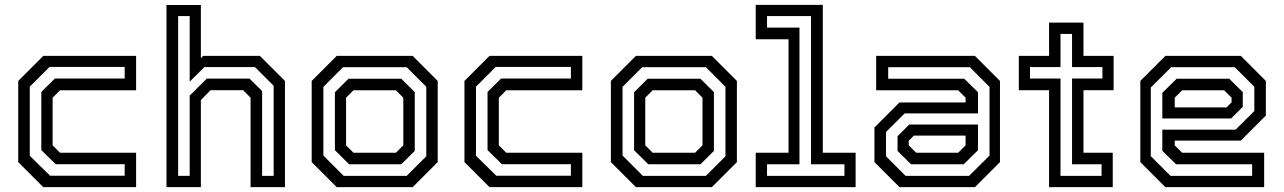

<svg xmlns="http://www.w3.org/2000/svg" viewBox="-20 -770 5284 790"><path d="M158 0 55 -103V-437L158 -540H540V-398.5H227L196.5 -368V-172L227 -141.5H540V0ZM186 -47H493V-94.5H209L150 -152.5V-391.5L206 -447H493V-494.5H183.5L102.5 -413.5V-129Z M665 0V-749.5H806.5V-530.5L816 -540H1049.5L1152.5 -437V0H1011V-368L980.5 -399H846.5L806.5 -358.5V0ZM713 -46.5H760.5V-376.5L831 -446.5H1006.5L1058.5 -395.5V-46.5H1106V-417L1029 -494H821L760.5 -434V-704H713Z M1365.5 0 1262.5 -103V-437L1365.5 -540H1678L1781 -437V-103L1678 0ZM1394 -46.5H1653.5L1734 -127V-413L1653.5 -493.5H1391.5L1310.5 -412.5V-130ZM1416.5 -94 1358 -152V-390.5L1414 -446H1631L1686.5 -391V-149L1631 -94ZM1434.5 -141.5H1609L1639.5 -172V-368L1609 -398.5H1434.5L1404 -368V-172Z M1994 0 1891 -103V-437L1994 -540H2376V-398.5H2063L2032.5 -368V-172L2063 -141.5H2376V0ZM2022 -47H2329V-94.5H2045L1986 -152.5V-391.5L2042 -447H2329V-494.5H2019.5L1938.5 -413.5V-129Z M2596.5 0 2493.5 -103V-437L2596.5 -540H2909L3012 -437V-103L2909 0ZM2625 -46.5H2884.5L2965 -127V-413L2884.5 -493.5H2622.5L2541.5 -412.5V-130ZM2647.5 -94 2589 -152V-390.5L2645 -446H2862L2917.5 -391V-149L2862 -94ZM2665.5 -141.5H2840L2870.5 -172V-368L2840 -398.5H2665.5L2635 -368V-172Z M3089.5 0V-141.5H3224.5V-608.5H3089.5V-750H3365.5V-141.5H3500.5V0ZM3136 -46.5H3454.5V-94H3317V-704H3136V-656.5H3269.5V-94H3136Z M3681 0 3578 -103V-245.5L3681 -348.5H3953V-368L3922.5 -398.5H3585V-540H3991.5L4094.5 -437V-103L3991.5 0ZM3728.5 -94 3673 -149V-209.5L3721 -257.5H4004V-152L3945 -94ZM3706 -46.5H3967.5L4051.5 -130V-412.5L3970.5 -493.5H3634.5V-446H3947.5L4004 -390.5V-303.5H3702.5L3625.5 -227V-127ZM3750 -141.5H3922.5L3953 -172V-212H3740L3719 -191V-172Z M4296.5 0V-399H4172V-540H4296.5V-677H4438V-540H4562V-399H4438V-141.5H4558.5V0ZM4343.5 -46.5H4512.5V-94H4391V-447H4516V-494H4391V-630.5H4343.5V-494H4218V-447H4343.5Z M5085.5 -540 5188.5 -437V-294.5L5085.5 -191.5H4813.5V-172L4844 -141.5H5181.5V0H4775L4672 -103V-437L4775 -540ZM5038 -446 5093.5 -391V-330.5L5045.5 -282.5H4762.5V-388L4821.5 -446ZM5060.5 -493.5H4799L4715 -410V-127.5L4796 -46.5H5132V-94H4819L4762.5 -149.5V-236.5H5064L5141 -313V-413ZM5016.5 -398.5H4844L4813.5 -368V-328H5026.5L5047.5 -349V-368Z"/></svg>

Font: Tourney Thin Medium
Style: Regular
Weight: 500
Version: Version 1.015